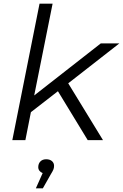

<svg xmlns="http://www.w3.org/2000/svg" viewBox="-20 -762 669 1044"><path d="M351 -309 540 0H457L295 -266L148 -152L118 0H47L195 -742H266L166 -243L528 -526H629ZM274 140Q274 151 270 160.5Q266 170 256 186L213 262H175L212 179Q201 175 194.5 166.5Q188 158 188 147Q188 128 199.5 116Q211 104 231 104Q251 104 262.5 114Q274 124 274 140Z"/></svg>

Font: Idrija
Style: Italic
Weight: 400
Italic angle: -11.3°
Designer: Julieta Ulanovsky
Foundry: Julieta Ulanovsky
Version: Version 7.200